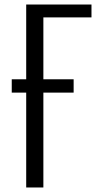

<svg xmlns="http://www.w3.org/2000/svg" viewBox="-20 -830 443 850"><path d="M96 0V-810H385V-753H172V0ZM32 -420V-479H306V-420Z"/></svg>

Font: Oswald Light
Style: Regular
Weight: 300
Designer: Vernon Adams
Foundry: Vernon Adams
Version: Version 4.103;gftools[0.9.33.dev8+g029e19f]